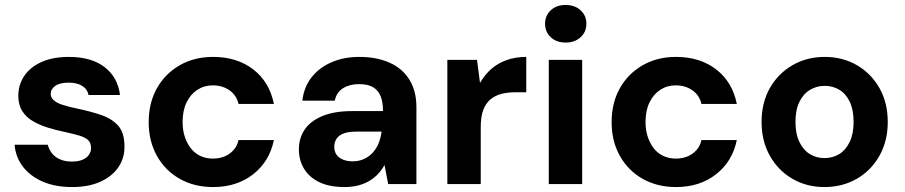

<svg xmlns="http://www.w3.org/2000/svg" viewBox="-20 -744 3658 776"><path d="M272 12Q203 12 152.5 -10Q102 -32 72.5 -70.5Q43 -109 39 -159H173Q178 -140 190 -124.5Q202 -109 222.5 -100Q243 -91 270 -91Q297 -91 314 -98.5Q331 -106 339.5 -118.5Q348 -131 348 -145Q348 -167 336 -178Q324 -189 300.5 -196Q277 -203 245 -210Q210 -217 175.5 -227.5Q141 -238 113.5 -254Q86 -270 70 -295Q54 -320 54 -357Q54 -401 78 -437Q102 -473 148 -493.5Q194 -514 258 -514Q349 -514 402.5 -473Q456 -432 465 -360H338Q333 -384 312 -397Q291 -410 258 -410Q222 -410 203.5 -397Q185 -384 185 -364Q185 -350 197 -339Q209 -328 232 -320.5Q255 -313 288 -306Q346 -294 389.5 -279Q433 -264 458 -235.5Q483 -207 483 -153Q484 -105 458 -67.5Q432 -30 384.5 -9Q337 12 272 12Z M841 12Q765 12 706 -21.5Q647 -55 614 -114.5Q581 -174 581 -250Q581 -328 614 -387Q647 -446 706 -480Q765 -514 841 -514Q938 -514 1003.5 -463.5Q1069 -413 1087 -324H944Q936 -359 907.5 -379Q879 -399 840 -399Q805 -399 777.5 -381Q750 -363 734 -330Q718 -297 718 -251Q718 -217 727.5 -189.5Q737 -162 753 -142.5Q769 -123 791.5 -113Q814 -103 840 -103Q866 -103 887 -111.5Q908 -120 923.5 -137Q939 -154 944 -178H1087Q1069 -91 1003 -39.5Q937 12 841 12Z M1373 12Q1310 12 1269 -8.5Q1228 -29 1208 -63.5Q1188 -98 1188 -139Q1188 -186 1211.5 -220.5Q1235 -255 1283 -275Q1331 -295 1403 -295H1528Q1528 -332 1518 -356Q1508 -380 1487 -392Q1466 -404 1431 -404Q1393 -404 1366.5 -387.5Q1340 -371 1333 -337H1202Q1208 -391 1238.5 -430.5Q1269 -470 1319 -492Q1369 -514 1432 -514Q1503 -514 1555 -490.5Q1607 -467 1635 -421.5Q1663 -376 1663 -311V0H1549L1534 -77Q1523 -57 1508 -41Q1493 -25 1473 -13Q1453 -1 1428 5.5Q1403 12 1373 12ZM1405 -92Q1431 -92 1451.5 -101.5Q1472 -111 1487 -127.5Q1502 -144 1510.5 -165.5Q1519 -187 1522 -211V-212H1419Q1388 -212 1368.5 -204.5Q1349 -197 1340 -183Q1331 -169 1331 -151Q1331 -132 1340 -119Q1349 -106 1366 -99Q1383 -92 1405 -92Z M1788 0V-502H1908L1920 -409Q1939 -442 1966 -465.5Q1993 -489 2028.5 -501.5Q2064 -514 2107 -514V-371H2062Q2032 -371 2006.5 -364.5Q1981 -358 1962 -342Q1943 -326 1933 -299Q1923 -272 1923 -231V0Z M2198 0V-502H2333V0ZM2266 -572Q2229 -572 2206 -593.5Q2183 -615 2183 -648Q2183 -681 2206 -702.5Q2229 -724 2266 -724Q2303 -724 2326.5 -702.5Q2350 -681 2350 -648Q2350 -615 2326.5 -593.5Q2303 -572 2266 -572Z M2712 12Q2636 12 2577 -21.5Q2518 -55 2485 -114.5Q2452 -174 2452 -250Q2452 -328 2485 -387Q2518 -446 2577 -480Q2636 -514 2712 -514Q2809 -514 2874.5 -463.5Q2940 -413 2958 -324H2815Q2807 -359 2778.5 -379Q2750 -399 2711 -399Q2676 -399 2648.5 -381Q2621 -363 2605 -330Q2589 -297 2589 -251Q2589 -217 2598.5 -189.5Q2608 -162 2624 -142.5Q2640 -123 2662.5 -113Q2685 -103 2711 -103Q2737 -103 2758 -111.5Q2779 -120 2794.5 -137Q2810 -154 2815 -178H2958Q2940 -91 2874 -39.5Q2808 12 2712 12Z M3312 12Q3240 12 3182.5 -21.5Q3125 -55 3091.5 -114.5Q3058 -174 3058 -251Q3058 -329 3091.5 -388Q3125 -447 3183 -480.5Q3241 -514 3313 -514Q3386 -514 3443.5 -480.5Q3501 -447 3534.5 -388Q3568 -329 3568 -251Q3568 -174 3534.5 -114.5Q3501 -55 3443 -21.5Q3385 12 3312 12ZM3312 -105Q3345 -105 3371.5 -121Q3398 -137 3414 -170Q3430 -203 3430 -251Q3430 -300 3414.5 -332.5Q3399 -365 3372.5 -381Q3346 -397 3313 -397Q3281 -397 3254 -381Q3227 -365 3211 -332.5Q3195 -300 3195 -251Q3195 -203 3211 -170Q3227 -137 3253.5 -121Q3280 -105 3312 -105Z"/></svg>

Font: DM Sans 16pt
Style: Bold
Weight: 700
Version: Version 4.004;gftools[0.9.30]